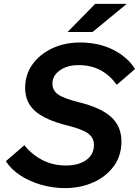

<svg xmlns="http://www.w3.org/2000/svg" viewBox="-20 -949 713 985"><path d="M10 -122 105 -204Q142 -157 196.5 -128.5Q251 -100 318 -100Q384 -100 423 -128.5Q462 -157 462 -205Q462 -242 432.5 -264Q403 -286 326 -305Q214 -333 161.5 -378Q109 -423 109 -498Q109 -566 146.5 -618.5Q184 -671 248 -701Q312 -731 390 -731Q487 -731 561 -693.5Q635 -656 673 -595L579 -514Q543 -564 494.5 -589.5Q446 -615 383 -615Q325 -615 287 -588Q249 -561 249 -520Q249 -485 278 -464.5Q307 -444 383 -425Q497 -397 550 -349Q603 -301 603 -223Q603 -151 564.5 -97.5Q526 -44 460 -14Q394 16 312 16Q251 16 191.5 -1Q132 -18 84.5 -49Q37 -80 10 -122ZM327 -785 468 -929H630L455 -785Z"/></svg>

Font: Wix Madefor Text
Style: Bold Italic
Weight: 700
Italic angle: -12°
Designer: Dalton Maag Ltd
Foundry: Dalton Maag Ltd
Version: Version 3.100